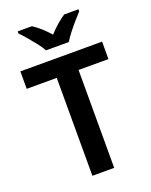

<svg xmlns="http://www.w3.org/2000/svg" viewBox="-170 -1028 880 1117"><g transform="rotate(-20 270.0 -469.0)"><path d="M338 0H203V-606H17V-714H523V-606H338ZM458 -925Q441 -907 418.5 -881Q396 -855 375 -828Q354 -801 340 -778H199Q187 -801 165.5 -828Q144 -855 122 -881Q100 -907 82 -925V-938H170Q195 -922 220 -899.5Q245 -877 269 -850Q294 -877 319.5 -899.5Q345 -922 370 -938H458Z"/></g></svg>

Font: Noto Sans Display SemiBold
Style: Regular
Weight: 600
Designer: Monotype Design Team
Foundry: Monotype Imaging Inc.
Version: Version 2.003